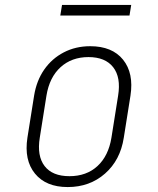

<svg xmlns="http://www.w3.org/2000/svg" viewBox="-20 -747 640 777"><path d="M254 10Q166 10 121.5 -44.5Q77 -99 91 -190L118 -360Q128 -421 159 -465.5Q190 -510 238 -535Q286 -560 345 -560Q434 -560 478 -505.5Q522 -451 508 -360L481 -190Q467 -99 405 -44.5Q343 10 254 10ZM261 -34Q330 -34 374.5 -75Q419 -116 431 -190L458 -360Q470 -434 438 -475Q406 -516 338 -516Q270 -516 225 -475Q180 -434 168 -360L141 -190Q129 -116 160.5 -75Q192 -34 261 -34ZM224 -684 231 -727H511L504 -684Z"/></svg>

Font: NKDuy Mono Thin
Style: Italic
Weight: 100
Italic angle: -9°
Monospace: yes
Designer: NKDuy
Foundry: NKDuy
Version: Version 2.251; ttfautohint (v1.8.4.7-5d5b)